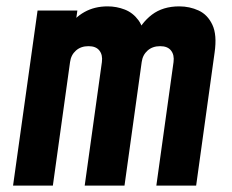

<svg xmlns="http://www.w3.org/2000/svg" viewBox="-20 -583 730 603"><path d="M21 0 98 -550H223L211 -466L193 -495Q213.5 -527.5 245.2 -545.2Q277 -563 318 -563Q346 -563 371.8 -553Q397.5 -543 414.8 -519.5Q432 -496 434 -456L402 -464Q422.5 -510.5 457 -536.8Q491.5 -563 543 -563Q575.5 -563 603.8 -550Q632 -537 647 -505.2Q662 -473.5 654 -418L596 0H471L525 -388Q528 -410.5 517.2 -424.2Q506.5 -438 483 -438Q459 -438 443.5 -424.2Q428 -410.5 425 -388L371 0H246L300 -388Q303 -410.5 292.2 -424.2Q281.5 -438 258 -438Q234 -438 218.5 -424.2Q203 -410.5 200 -388L146 0Z"/></svg>

Font: Mohave Light
Style: Bold Italic
Weight: 700
Italic angle: -8°
Version: Version 2.003